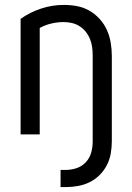

<svg xmlns="http://www.w3.org/2000/svg" viewBox="-20 -548 540 783"><path d="M227 215V145H248Q271 145 293 137.5Q315 130 330.5 113Q346 96 352 74Q358 52 358 29V-320Q358 -337 356 -354Q354 -371 347.5 -387.5Q341 -404 330.5 -417.5Q320 -431 305.5 -440.5Q291 -450 274 -454Q257 -458 240 -458Q214 -458 189 -452Q164 -446 142 -434V0H64V-471Q102 -498 147.5 -513Q193 -528 240 -528Q267 -528 294 -523Q321 -518 344.5 -504.5Q368 -491 386.5 -470.5Q405 -450 416 -425.5Q427 -401 431.5 -374Q436 -347 436 -320V29Q436 54 431.5 79Q427 104 415.5 126Q404 148 386 166Q368 184 345.5 195Q323 206 298 210.5Q273 215 248 215Z"/></svg>

Font: Moesevka
Style: Regular
Weight: 400
Monospace: yes
Designer: Belleve Invis
Foundry: Belleve Invis
Version: Version 32.5.0; ttfautohint (v1.8.4)